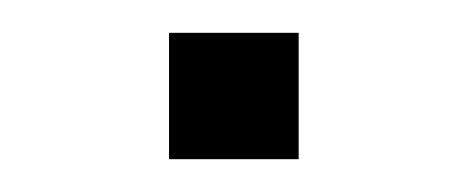

<svg xmlns="http://www.w3.org/2000/svg" viewBox="-20 -330 285 117"><path d="M83 -233V-310H162V-233Z"/></svg>

Font: Nunito Sans 7pt ExtraLight
Style: Regular
Weight: 250
Designer: Vernon Adams
Foundry: Vernon Adams
Version: Version 3.101;gftools[0.9.27]